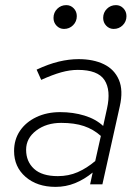

<svg xmlns="http://www.w3.org/2000/svg" viewBox="-20 -720 542 750"><path d="M197 10Q125 10 80 -29Q35 -68 35 -130Q35 -175 58 -209Q81 -243 122 -262.5Q163 -282 215 -282Q266 -282 310 -268.5Q354 -255 383 -228L398 -296Q414 -368 388 -407.5Q362 -447 284 -447Q253 -447 219 -437.5Q185 -428 141 -408L123 -448Q170 -470 210 -479.5Q250 -489 287 -489Q345 -489 386 -469Q427 -449 444.5 -408Q462 -367 448 -305L380 0H332L342 -46Q309 -19 273 -4.5Q237 10 197 10ZM206 -32Q248 -32 283.5 -47.5Q319 -63 352 -91L374 -189Q345 -215 308 -227.5Q271 -240 219 -240Q161 -240 121.5 -210Q82 -180 82 -135Q82 -89 113 -60.5Q144 -32 206 -32ZM230 -607Q213 -607 201 -619.5Q189 -632 189 -650Q189 -671 203.5 -685.5Q218 -700 239 -700Q256 -700 268 -687.5Q280 -675 280 -657Q280 -636 265.5 -621.5Q251 -607 230 -607ZM424 -607Q407 -607 395 -619.5Q383 -632 383 -650Q383 -671 397.5 -685.5Q412 -700 433 -700Q450 -700 462 -687.5Q474 -675 474 -657Q474 -636 459.5 -621.5Q445 -607 424 -607Z"/></svg>

Font: Red Hat Text
Style: Italic
Weight: 300
Italic angle: -12°
Designer: Pentagram, MCKL
Foundry: Pentagram, MCKL
Version: Version 1.023